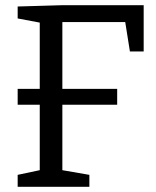

<svg xmlns="http://www.w3.org/2000/svg" viewBox="-20 -719 600 739"><path d="M48 -694 219 -699H533V-521H480L462 -634H220V-377H431V-316H220V-64L324 -46V0H48V-46L133 -64V-316H48V-377H133V-632L48 -648Z"/></svg>

Font: Bitter Pro
Style: Regular
Weight: 400
Designer: Sol Matas, and Bitter project Authors
Foundry: Sol Matas
Version: Version 1.010